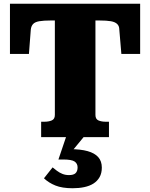

<svg xmlns="http://www.w3.org/2000/svg" viewBox="-20 -730 800 1022"><path d="M272 -118V-621H250Q212 -621 189 -617Q166 -613 156 -602Q146 -591 144 -573L134 -443H33V-710H726V-443H626L615 -573Q615 -591 604 -602Q593 -613 570.5 -617Q548 -621 509 -621H488V-118Q488 -96 504 -89Q520 -82 544 -82H560V0H199V-82H216Q239 -82 255.5 -89Q272 -96 272 -118ZM429 -5 359 80 354 64Q409 64 446.5 74.5Q484 85 503 106.5Q522 128 522 162Q522 192 510 213Q498 234 477.5 247Q457 260 428.5 266Q400 272 367 272Q311 272 275 257.5Q239 243 214 219L260 161Q271 170 283.5 179.5Q296 189 312 195.5Q328 202 347 202Q372 202 382.5 191.5Q393 181 393 161Q393 141 377.5 130Q362 119 316 119H291L333 -5Z"/></svg>

Font: Roboto Serif 20pt ExtraBold
Style: Regular
Weight: 800
Version: Version 1.008